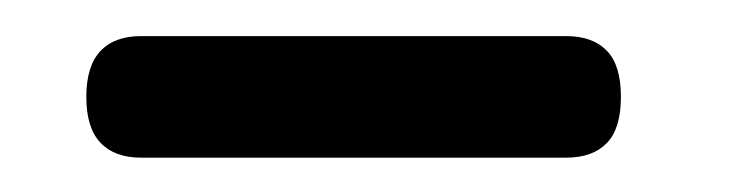

<svg xmlns="http://www.w3.org/2000/svg" viewBox="-20 -644 418 109"><path d="M29 -589Q29 -606.5 37 -615Q45 -623.5 60 -623.5H301.5Q316.5 -623.5 324.5 -615.2Q332.5 -607 332.5 -589Q332.5 -571 324.5 -562.8Q316.5 -554.5 301.5 -554.5H60Q45 -554.5 37 -563Q29 -571.5 29 -589Z"/></svg>

Font: Fraunces SemiBold
Style: Regular
Weight: 600
Version: Version 1.000;[b76b70a41]